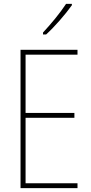

<svg xmlns="http://www.w3.org/2000/svg" viewBox="-20 -971 472 991"><path d="M351 -944V-951H321C288 -901 247 -852 202 -803V-793H218C261 -832 317 -896 351 -944ZM380 0V-25H112V-363H364V-388H112V-689H380V-714H86V0Z"/></svg>

Font: Noto Sans Gujarati UI Condensed Thin
Style: Regular
Weight: 100
Width: 3
Designer: Jelle Bosma - Monotype Design Team, Universal Thirst
Foundry: Monotype Imaging Inc.
Version: Version 2.106